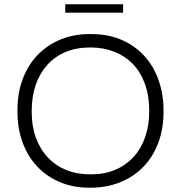

<svg xmlns="http://www.w3.org/2000/svg" viewBox="-20 -866 844 896"><path d="M402 10H397.5Q321.5 10 260 -16Q196.5 -42.5 152.5 -90.5Q108 -138 84.5 -204Q61.5 -268 61.5 -343.5V-352.5Q61.5 -433 86.5 -498.5Q112 -565 157.5 -611.5Q203.5 -658 265.5 -683Q326 -707 397.5 -707H406Q483 -707 545 -681Q608.5 -654 652.5 -606Q697 -558 720 -492Q743 -427 743 -352.5V-343.5Q743 -263 718 -198Q692.5 -131.5 647 -85.5Q601 -39 538.5 -14.5Q475.5 10 402 10ZM406.5 -52.5Q468 -52.5 517.5 -73.5Q568.5 -95 604 -134.5Q639.5 -173.5 658 -228Q676.5 -283 676.5 -348Q676.5 -418.5 656.5 -474Q636.5 -529 600.5 -567Q564 -604.5 513.5 -624.5Q463 -644.5 402 -644.5Q337 -644.5 286.5 -623.5Q235.5 -602 200.5 -563Q165.5 -524 146.5 -469.5Q128 -415 128 -348V-343Q128 -276.5 147.5 -223.5Q167.5 -169 204 -130.5Q240 -92.5 290.5 -72Q339.5 -52.5 397.5 -52.5ZM554.5 -807H284.5V-846H554.5Z"/></svg>

Font: Acari Sans Neue
Style: Regular
Weight: 400
Designer: Alfredo Marco Pradil (font), Cristiano Sobral (main changes)
Foundry: Hanken Design Co. (font), Cristiano Sobral (main changes)
Version: Version 2.459;March 19, 2022;FontCreator 14.0.0.2808 64-bit;